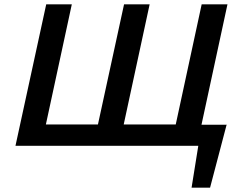

<svg xmlns="http://www.w3.org/2000/svg" viewBox="-20 -678 1120 893"><path d="M879 0 900 -98H1035L964 0ZM871 195 918 -98H1034L957 195ZM52 0 195 -658H314L172 0ZM414 0 557 -658H676L534 0ZM776 0 918 -658H1038L896 0ZM89 0 110 -99H880L858 0Z"/></svg>

Font: Ysabeau
Style: Bold Italic
Weight: 700
Italic angle: -12°
Designer: Christian Thalmann (Catharsis Fonts)
Version: Version 2.002